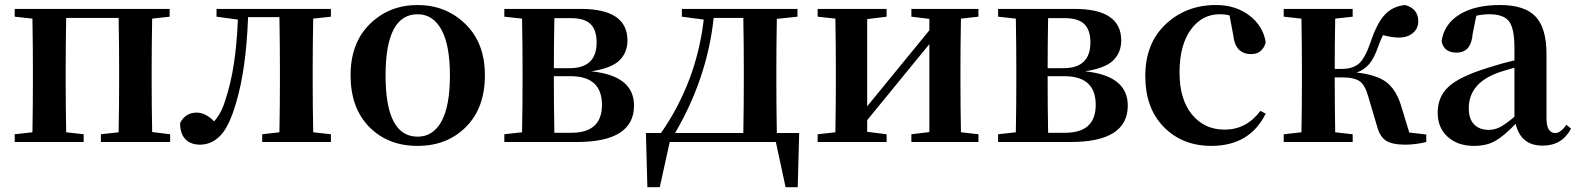

<svg xmlns="http://www.w3.org/2000/svg" viewBox="-20 -571 6338 772"><path d="M591.8 -40 664.1 -31.2V0H385.7V-31.2L457 -39.1Q459 -152.3 459 -235.4V-299.8Q459 -385.7 457 -499H246.1Q244.1 -385.7 244.1 -299.8V-235.4Q244.1 -152.3 246.1 -39.1L316.4 -31.2V0H39.1V-31.2L110.4 -39.1Q112.3 -152.3 112.3 -235.4V-299.8Q112.3 -382.8 110.4 -496.1L39.1 -503.9V-535.2H662.1V-503.9L591.8 -496.1Q589.8 -382.8 589.8 -299.8V-235.4Q589.8 -153.3 591.8 -40Z M1310.5 -503.9 1239.3 -496.1Q1237.3 -382.8 1237.3 -299.8V-235.4Q1237.3 -152.3 1239.3 -39.1L1310.5 -31.2V0H1034.2V-31.2L1103.5 -39.1Q1105.5 -152.3 1105.5 -235.4V-299.8Q1105.5 -388.7 1103.5 -502H977.5Q969.7 -293 929.7 -159.2Q902.3 -63.5 866.7 -26.4Q831.1 10.7 784.2 10.7Q747.1 10.7 725.6 -11.2Q704.1 -33.2 704.1 -76.2Q725.6 -118.2 770.5 -118.2Q806.6 -118.2 840.8 -83Q870.1 -114.3 886.7 -170.9Q928.7 -294.9 936.5 -492.2L850.6 -503.9V-535.2H1310.5Z M1659.2 15.6Q1540 15.6 1464.8 -60.5Q1389.6 -136.7 1389.6 -268.6Q1389.6 -398.4 1467.3 -474.6Q1544.9 -550.8 1659.2 -550.8Q1772.5 -550.8 1851.1 -474.6Q1929.7 -398.4 1929.7 -268.6Q1929.7 -136.7 1853.5 -60.5Q1777.3 15.6 1659.2 15.6ZM1659.2 -21.5Q1721.7 -21.5 1755.4 -83.5Q1789.1 -145.5 1789.1 -267.6Q1789.1 -389.6 1754.9 -451.7Q1720.7 -513.7 1659.2 -513.7Q1530.3 -513.7 1530.3 -267.6Q1530.3 -21.5 1659.2 -21.5Z M2209 -37.1H2277.3Q2400.4 -37.1 2400.4 -149.4Q2400.4 -264.6 2274.4 -264.6H2207V-235.4Q2207 -150.4 2209 -37.1ZM2276.4 -498H2209Q2207 -390.6 2207 -296.9H2270.5Q2378.9 -296.9 2378.9 -400.4Q2378.9 -450.2 2354.5 -474.1Q2330.1 -498 2276.4 -498ZM2007.8 -535.2H2315.4Q2502.9 -535.2 2502.9 -408.2Q2502.9 -360.4 2471.2 -328.6Q2439.5 -296.9 2357.4 -284.2Q2529.3 -266.6 2529.3 -146.5Q2529.3 0 2298.8 0H2007.8V-31.2L2079.1 -39.1Q2081.1 -152.3 2081.1 -235.4V-299.8Q2081.1 -382.8 2079.1 -496.1L2007.8 -503.9Z M2694.3 -36.1H2968.8Q2970.7 -149.4 2970.7 -235.4V-299.8Q2970.7 -385.7 2968.8 -499H2849.6Q2823.2 -255.9 2694.3 -36.1ZM3103.5 -36.1H3193.4L3187.5 181.6H3138.7L3099.6 0H2672.9L2632.8 181.6H2583L2577.1 -36.1H2637.7Q2780.3 -241.2 2809.6 -492.2L2721.7 -503.9V-535.2H3186.5V-503.9L3103.5 -495.1Q3101.6 -381.8 3101.6 -299.8V-235.4Q3101.6 -149.4 3103.5 -36.1Z M3914.1 -503.9 3843.8 -496.1Q3841.8 -382.8 3841.8 -299.8V-235.4Q3841.8 -152.3 3843.8 -39.1L3914.1 -31.2V0H3644.5V-31.2L3716.8 -40V-393.6L3466.8 -87.9V-41L3544.9 -31.2V0H3267.6V-31.2L3338.9 -39.1Q3340.8 -152.3 3340.8 -235.4V-299.8Q3340.8 -382.8 3338.9 -496.1L3267.6 -503.9V-535.2H3544.9V-503.9L3466.8 -494.1V-143.6L3716.8 -449.2V-495.1L3644.5 -503.9V-535.2H3914.1Z M4194.3 -37.1H4262.7Q4385.7 -37.1 4385.7 -149.4Q4385.7 -264.6 4259.8 -264.6H4192.4V-235.4Q4192.4 -150.4 4194.3 -37.1ZM4261.7 -498H4194.3Q4192.4 -390.6 4192.4 -296.9H4255.9Q4364.3 -296.9 4364.3 -400.4Q4364.3 -450.2 4339.8 -474.1Q4315.4 -498 4261.7 -498ZM3993.2 -535.2H4300.8Q4488.3 -535.2 4488.3 -408.2Q4488.3 -360.4 4456.5 -328.6Q4424.8 -296.9 4342.8 -284.2Q4514.6 -266.6 4514.6 -146.5Q4514.6 0 4284.2 0H3993.2V-31.2L4064.5 -39.1Q4066.4 -152.3 4066.4 -235.4V-299.8Q4066.4 -382.8 4064.5 -496.1L3993.2 -503.9Z M4938.5 -430.7 4923.8 -508.8Q4908.2 -513.7 4884.8 -513.7Q4812.5 -513.7 4767.6 -451.2Q4722.7 -388.7 4722.7 -279.3Q4722.7 -171.9 4772.5 -110.8Q4822.3 -49.8 4904.3 -49.8Q4991.2 -49.8 5047.9 -125L5069.3 -114.3Q5004.9 15.6 4850.6 15.6Q4734.4 15.6 4659.7 -60.1Q4585 -135.7 4585 -265.6Q4585 -396.5 4667 -473.6Q4749 -550.8 4869.1 -550.8Q4948.2 -550.8 5003.4 -508.8Q5058.6 -466.8 5069.3 -401.4Q5056.6 -353.5 5010.7 -353.5Q4946.3 -353.5 4938.5 -430.7Z M5646.5 -38.1 5714.8 -30.3V0Q5669.9 10.7 5630.9 10.7Q5577.1 10.7 5552.2 -5.9Q5527.3 -22.5 5516.6 -64.5L5482.4 -179.7Q5469.7 -227.5 5447.8 -243.7Q5425.8 -259.8 5376 -259.8H5346.7Q5346.7 -152.3 5348.6 -39.1L5418.9 -31.2V0H5141.6V-31.2L5212.9 -39.1Q5214.8 -152.3 5214.8 -235.4V-299.8Q5214.8 -382.8 5212.9 -496.1L5141.6 -503.9V-535.2H5418.9V-503.9L5348.6 -496.1Q5346.7 -384.8 5346.7 -293.9H5374Q5417 -293.9 5441.9 -313.5Q5466.8 -333 5490.2 -399.4Q5515.6 -476.6 5547.4 -511.2Q5579.1 -545.9 5629.9 -550.8Q5682.6 -536.1 5682.6 -485.4Q5682.6 -456.1 5660.6 -438Q5638.7 -419.9 5605.5 -419.9Q5577.1 -419.9 5541 -429.7Q5529.3 -407.2 5521.5 -383.8Q5504.9 -335.9 5484.4 -312.5Q5463.9 -289.1 5434.6 -279.3Q5513.7 -270.5 5552.2 -242.2Q5590.8 -213.9 5611.3 -153.3Z M6069.3 -101.6V-298.8Q6010.7 -282.2 5995.1 -275.4Q5885.7 -232.4 5885.7 -135.7Q5885.7 -92.8 5907.2 -70.8Q5928.7 -48.8 5965.8 -48.8Q5990.2 -48.8 6011.7 -60.1Q6033.2 -71.3 6069.3 -101.6ZM6278.3 -69.3 6296.9 -53.7Q6260.7 14.6 6182.6 14.6Q6094.7 14.6 6074.2 -73.2Q6028.3 -25.4 5993.2 -4.9Q5958 15.6 5906.2 15.6Q5841.8 15.6 5801.3 -20.5Q5760.7 -56.6 5760.7 -118.2Q5760.7 -181.6 5804.2 -222.2Q5847.7 -262.7 5960.9 -297.9Q6021.5 -317.4 6069.3 -328.1V-378.9Q6069.3 -457 6047.4 -485.4Q6025.4 -513.7 5967.8 -513.7Q5942.4 -513.7 5916 -507.8L5901.4 -435.5Q5895.5 -359.4 5836.9 -359.4Q5785.2 -359.4 5776.4 -405.3Q5786.1 -473.6 5847.7 -512.2Q5909.2 -550.8 6011.7 -550.8Q6110.4 -550.8 6154.3 -504.4Q6198.2 -458 6198.2 -353.5V-95.7Q6198.2 -36.1 6233.4 -36.1Q6254.9 -36.1 6278.3 -69.3Z"/></svg>

Font: GenYoMin TW TTF Bold
Style: Regular
Weight: 700
Version: Version 1.300